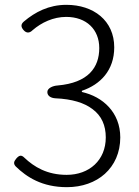

<svg xmlns="http://www.w3.org/2000/svg" viewBox="-20 -762 575 795"><path d="M362 -311C401 -283 418 -242 418 -193C418 -99 350 -38 256 -38C175 -38 121 -71 81 -109C68 -122 59 -119 47 -105C37 -93 35 -84 45 -73C90 -29 154 13 257 13C320 13 375 -7 414 -42C454 -78 478 -130 478 -193C478 -296 406 -362 319 -381V-386C396 -412 453 -471 453 -566C453 -677 367 -742 255 -742C182 -742 125 -712 79 -673C66 -662 66 -651 77 -638C89 -624 102 -624 115 -637C152 -669 201 -692 254 -692C338 -692 391 -640 391 -563C391 -483 346 -419 218 -408C201 -407 176 -398 176 -381C176 -364 192 -356 209 -355C279 -352 329 -336 362 -311Z"/></svg>

Font: GenSenRounded2 TW L
Style: Regular
Weight: 300
Version: Version 2.100;PS 2.1;hotconv 16.6.51;makeotf.lib2.5.65220 DE